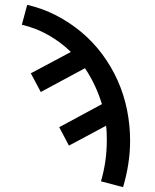

<svg xmlns="http://www.w3.org/2000/svg" viewBox="-20 -548 640 791"><path d="M487 223 396 199Q408 158 414 116Q420 74 420 31Q420 16 419.5 0.5Q419 -15 417 -30L264 52L224 -24L400 -119Q388 -158 370.5 -195.5Q353 -233 330 -267L148 -169L107 -246L272 -334Q230 -375 178.5 -404Q127 -433 70 -446L92 -528Q154 -514 210.5 -485Q267 -456 315.5 -415.5Q364 -375 402 -323.5Q440 -272 465.5 -214.5Q491 -157 503.5 -94.5Q516 -32 516 31Q516 80 508.5 128Q501 176 487 223Z"/></svg>

Font: Iosevka HT Medium Extended
Style: Regular
Weight: 500
Width: 7
Monospace: yes
Designer: Belleve Invis
Foundry: Belleve Invis
Version: Version 32.3.0; ttfautohint (v1.8.4)